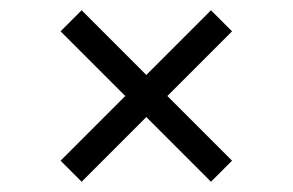

<svg xmlns="http://www.w3.org/2000/svg" viewBox="-20 -499 570 374"><path d="M98 -186 391 -479 432 -438 139 -145ZM391 -145 98 -438 139 -479 432 -186Z"/></svg>

Font: Changa ExtraLight
Style: Regular
Weight: 250
Designer: Eduardo Rodriguez Tunni
Foundry: Eduardo Rodriguez Tunni
Version: Version 3.002; ttfautohint (v1.8.2)